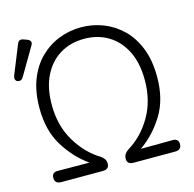

<svg xmlns="http://www.w3.org/2000/svg" viewBox="-128 -840 957 949"><g transform="rotate(-15 351.0 -366.0)"><path d="M71 0Q38 0 38 -30Q38 -60 71 -58L230 -57Q159 -107 110 -186.5Q61 -266 61 -380Q61 -464 85.5 -526.5Q110 -589 152.5 -630.5Q195 -672 249 -693Q303 -714 362 -714Q421 -714 475 -693Q529 -672 571.5 -630.5Q614 -589 638.5 -526.5Q663 -464 663 -380Q663 -266 614 -186.5Q565 -107 493 -57L652 -58Q686 -60 686 -30Q686 0 653 0H441Q408 0 408 -28V-29Q408 -53 431 -69Q505 -113 552.5 -193.5Q600 -274 600 -380Q600 -468 569.5 -529Q539 -590 485.5 -622.5Q432 -655 362 -655Q292 -655 238.5 -622.5Q185 -590 154.5 -529Q124 -468 124 -380Q124 -274 172 -193.5Q220 -113 293 -69Q304 -61 310 -52Q316 -43 316 -29Q316 0 283 0ZM21 -551Q10 -532 -9 -538Q-26 -546 -18 -569L41 -715Q50 -739 74 -729L91 -723Q117 -712 102 -689Z"/></g></svg>

Font: Shin Retro Maru Gothic Regular
Style: Regular
Weight: 400
Designer: Iose
Foundry: Typographish
Version: Version 1.002